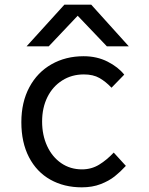

<svg xmlns="http://www.w3.org/2000/svg" viewBox="-20 -798 640 823"><path d="M71.5 -274Q71.5 -360 105.8 -424Q140 -488 200.8 -522.5Q261.5 -557 338.5 -557Q395.5 -557 441.2 -533.8Q487 -510.5 512.5 -478L458 -422Q433.5 -448 406.5 -463.5Q379.5 -479 339.5 -479Q287.5 -479 246.8 -453.2Q206 -427.5 183.2 -381.8Q160.5 -336 160.5 -277Q160.5 -219 182 -172.2Q203.5 -125.5 242.2 -98.8Q281 -72 331.5 -72Q372 -72 405 -92.2Q438 -112.5 467.5 -144L519.5 -87Q496 -61.5 471.5 -42Q447 -22.5 411.5 -8.8Q376 5 330.5 5Q254.5 5 195.8 -28Q137 -61 104.2 -124.2Q71.5 -187.5 71.5 -274ZM256 -778H371L532 -599.5H438L313 -730.5L189 -599.5H94Z"/></svg>

Font: JuliaMono
Style: Regular
Weight: 400
Monospace: yes
Designer: cormullion
Foundry: corm
Version: Version 0.055; ttfautohint (v1.8.4)